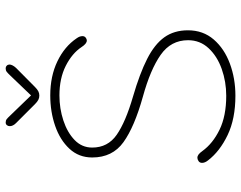

<svg xmlns="http://www.w3.org/2000/svg" viewBox="-104 -714 828 659"><g transform="rotate(-90 309.5 -384.0)"><path d="M311 10.5Q232 10.5 176 -16.2Q120 -43 89 -83.5Q80.5 -94 80.5 -104Q80.5 -112 86.5 -116Q92.5 -120 98 -120Q104 -120 109.5 -115.8Q115 -111.5 121 -103Q147 -67 194.2 -44Q241.5 -21 311 -21Q359 -21 402.8 -36.5Q446.5 -52 474 -81.5Q501.5 -111 501.5 -152Q501.5 -211 451 -246.2Q400.5 -281.5 308 -307Q204 -336 151.5 -373.8Q99 -411.5 99 -481Q99 -527 129 -559.2Q159 -591.5 207.5 -608.2Q256 -625 312 -625Q378 -625 429 -600.5Q480 -576 508 -534.5Q512 -529 513.8 -524Q515.5 -519 515.5 -514.5Q515.5 -507.5 510.5 -503.5Q505.5 -499.5 500.5 -499.5Q495 -499.5 489.2 -504.2Q483.5 -509 478 -517.5Q456.5 -550 413.5 -571.8Q370.5 -593.5 312 -593.5Q267 -593.5 226 -580Q185 -566.5 159 -541.5Q133 -516.5 133 -481Q133 -427.5 176.8 -397Q220.5 -366.5 308 -341Q387 -318 437.2 -292.5Q487.5 -267 511.5 -233.5Q535.5 -200 535.5 -152.5Q535.5 -100.5 504 -64Q472.5 -27.5 421.2 -8.5Q370 10.5 311 10.5ZM406.5 -742.5 341 -677.5Q333 -669.5 326.2 -666Q319.5 -662.5 311.5 -662.5Q303.5 -662.5 296.8 -666Q290 -669.5 282 -677.5L217 -742.5Q206.5 -753 206.5 -764Q206.5 -770 210 -774Q213.5 -778 219 -778Q226 -778 230.5 -774.5Q235 -771 242.5 -763L312 -691L380.5 -762.5Q388 -770.5 392.8 -774.2Q397.5 -778 404 -778Q410.5 -778 414.2 -774.2Q418 -770.5 418 -765Q418 -760.5 415.2 -754.8Q412.5 -749 406.5 -742.5Z"/></g></svg>

Font: Sono ExtraLight
Style: Regular
Weight: 200
Designer: Tyler Finck
Foundry: Tyler Finck
Version: Version 2.112